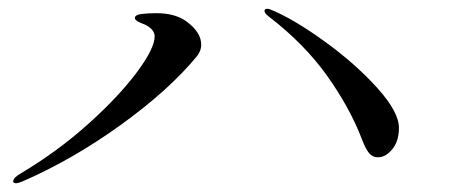

<svg xmlns="http://www.w3.org/2000/svg" viewBox="-20 -553 1040 437"><path d="M803 -238Q776 -308 724.5 -380.5Q673 -453 591 -516Q582 -523 582 -528Q582 -533 588 -533Q593 -533 599 -530Q651 -508 720.5 -457.5Q790 -407 839 -352.5Q888 -298 888 -262Q888 -232 873 -213.5Q858 -195 840 -195Q828 -195 820 -204.5Q812 -214 803 -238ZM10 -140Q10 -148 25 -157Q111 -208 181 -271Q251 -334 291.5 -388.5Q332 -443 332 -470Q332 -486 310 -497Q305 -499 300 -501Q295 -503 291 -506Q287 -509 287 -512Q287 -519 301 -521Q315 -523 336 -523Q380 -523 406 -503Q438 -479 438 -451Q438 -438 429 -426Q366 -349 256 -269.5Q146 -190 31 -140Q21 -136 17 -136Q10 -136 10 -140Z"/></svg>

Font: Shippori Mincho
Style: Regular
Weight: 400
Designer: FONTDASU
Foundry: FONTDASU / Google Inc. / but / Adobe
Version: Version 3.110; ttfautohint (v1.8.3)